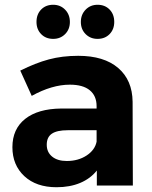

<svg xmlns="http://www.w3.org/2000/svg" viewBox="-20 -778 636 805"><path d="M386 0V-63Q359 -29 316 -11Q273 7 217 7Q132 7 82 -39.5Q32 -86 32 -161Q32 -237 85.5 -279.5Q139 -322 237 -323H385V-333Q385 -376 356.5 -399.5Q328 -423 273 -423Q198 -423 113 -376L65 -482Q129 -514 185 -529Q241 -544 308 -544Q416 -544 475.5 -493Q535 -442 536 -351L537 0ZM385 -184V-232H264Q219 -232 197.5 -217.5Q176 -203 176 -171Q176 -140 198.5 -121.5Q221 -103 260 -103Q308 -103 343 -126Q378 -149 385 -184ZM273 -686Q273 -655 253 -635Q233 -615 203 -615Q172 -615 152.5 -635Q133 -655 133 -686Q133 -718 152.5 -738Q172 -758 203 -758Q233 -758 253 -737.5Q273 -717 273 -686ZM459 -686Q459 -655 439.5 -635Q420 -615 389 -615Q359 -615 339 -635Q319 -655 319 -686Q319 -717 339 -737.5Q359 -758 389 -758Q420 -758 439.5 -738Q459 -718 459 -686Z"/></svg>

Font: Montserrat arm2 SemiBold
Style: Regular
Weight: 600
Designer: Julieta Ulanovsky
Foundry: Julieta Ulanovsky
Version: Version 6.000